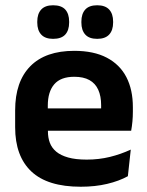

<svg xmlns="http://www.w3.org/2000/svg" viewBox="-20 -697 559 729"><path d="M286.5 12Q160.5 12 99 -46Q37.5 -104 37.5 -214V-278Q37.5 -387 95 -445.5Q152.5 -504 262 -504Q336 -504 385.5 -478Q435 -452 459.8 -404.2Q484.5 -356.5 484.5 -290V-272.5Q484.5 -254.5 482.8 -235.8Q481 -217 478 -200.5H362Q363.5 -228 363.8 -252.8Q364 -277.5 364 -297.5Q364 -332 353 -356.2Q342 -380.5 319.5 -393Q297 -405.5 262 -405.5Q210.5 -405.5 186 -377Q161.5 -348.5 161.5 -296V-250.5L162 -236V-197.5Q162 -174.5 169.2 -155Q176.5 -135.5 193.5 -121.2Q210.5 -107 238.8 -99Q267 -91 309.5 -91Q355.5 -91 397.2 -101.2Q439 -111.5 476.5 -129L465.5 -28Q432 -9.5 386.8 1.2Q341.5 12 286.5 12ZM105.5 -200.5V-285.5H452V-200.5ZM181.5 -549.5Q151.5 -549.5 136.5 -565.8Q121.5 -582 121.5 -611.5V-615Q121.5 -644.5 136.5 -660.8Q151.5 -677 181.5 -677Q213 -677 227.8 -660.8Q242.5 -644.5 242.5 -615V-611.5Q242.5 -582 227.8 -565.8Q213 -549.5 181.5 -549.5ZM349 -549.5Q318.5 -549.5 303.8 -565.8Q289 -582 289 -611.5V-615Q289 -644.5 303.8 -660.8Q318.5 -677 349 -677Q379.5 -677 394.5 -660.8Q409.5 -644.5 409.5 -615V-611.5Q409.5 -582 394.5 -565.8Q379.5 -549.5 349 -549.5Z"/></svg>

Font: Anek Gujarati SemiBold
Style: Regular
Weight: 600
Designer: Mrunmayee Ghaisas (Gujarati), Yesha Goshar (Latin)
Foundry: Ek Type
Version: Version 1.003